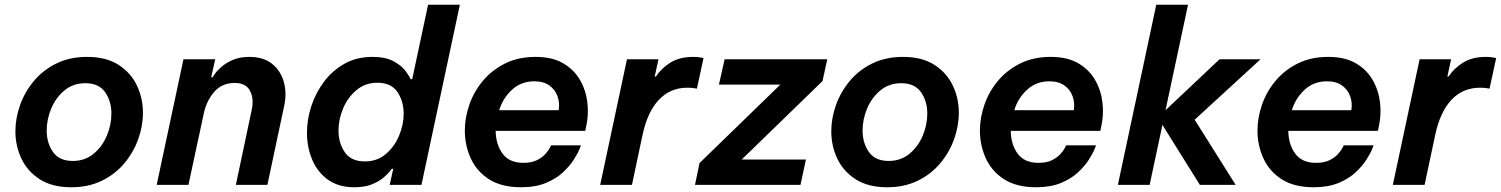

<svg xmlns="http://www.w3.org/2000/svg" viewBox="-20 -780 6332 810"><path d="M281 10Q200 10 148 -23.5Q96 -57 70.5 -110.5Q45 -164 45 -226Q45 -282 65 -337.5Q85 -393 123.5 -439Q162 -485 218.5 -512.5Q275 -540 347 -540Q428 -540 480 -506.5Q532 -473 557.5 -419.5Q583 -366 583 -304Q583 -248 563 -192.5Q543 -137 504.5 -91Q466 -45 409.5 -17.5Q353 10 281 10ZM287 -101Q338 -101 374.5 -131Q411 -161 430.5 -207Q450 -253 450 -301Q450 -353 423.5 -391Q397 -429 340 -429Q289 -429 252.5 -399Q216 -369 196.5 -323Q177 -277 177 -229Q177 -177 203.5 -139Q230 -101 287 -101Z M641 0 754 -530H888L871 -454H877Q877 -454 885.5 -467Q894 -480 913 -497Q932 -514 961.5 -527Q991 -540 1032 -540Q1091 -540 1127.5 -511Q1164 -482 1177.5 -434Q1191 -386 1178 -329L1108 0H975L1042 -317Q1052 -363 1035 -396.5Q1018 -430 970 -430Q916 -430 883 -391.5Q850 -353 839 -298L775 0Z M1475 10Q1408 10 1363.5 -22Q1319 -54 1297 -106.5Q1275 -159 1275 -220Q1275 -276 1293.5 -332.5Q1312 -389 1347.5 -436Q1383 -483 1434 -511.5Q1485 -540 1551 -540Q1606 -540 1639.5 -522Q1673 -504 1690 -481.5Q1707 -459 1712 -446H1719L1786 -760H1920L1758 0H1624L1639 -68H1633Q1633 -68 1624 -56.5Q1615 -45 1596.5 -29.5Q1578 -14 1548 -2Q1518 10 1475 10ZM1519 -99Q1571 -99 1607.5 -130Q1644 -161 1663.5 -207.5Q1683 -254 1683 -300Q1683 -353 1656.5 -392Q1630 -431 1572 -431Q1521 -431 1484 -400Q1447 -369 1427.5 -322.5Q1408 -276 1408 -229Q1408 -177 1434.5 -138Q1461 -99 1519 -99Z M2178 10Q2096 10 2043.5 -23.5Q1991 -57 1966 -112Q1941 -167 1941 -229Q1941 -284 1960.5 -339.5Q1980 -395 2018 -440Q2056 -485 2111.5 -512.5Q2167 -540 2240 -540Q2310 -540 2356 -513Q2402 -486 2427 -442.5Q2452 -399 2458 -347.5Q2464 -296 2453 -247L2449 -228H2071Q2072 -170 2100.5 -131.5Q2129 -93 2188 -93Q2222 -93 2244.5 -104Q2267 -115 2280.5 -130Q2294 -145 2299.5 -156Q2305 -167 2305 -167H2431Q2431 -167 2424 -149.5Q2417 -132 2400 -105.5Q2383 -79 2354.5 -52.5Q2326 -26 2282.5 -8Q2239 10 2178 10ZM2086 -315H2337Q2342 -346 2332 -374Q2322 -402 2297.5 -419.5Q2273 -437 2234 -437Q2178 -437 2139.5 -401Q2101 -365 2086 -315Z M2512 0 2625 -530H2758L2742 -457H2747Q2770 -492 2808.5 -516Q2847 -540 2904 -540Q2923 -540 2935.5 -537.5Q2948 -535 2948 -535L2920 -406Q2920 -406 2908.5 -408Q2897 -410 2880 -410Q2808 -410 2760 -359.5Q2712 -309 2691 -212L2646 0Z M2912 0 2931 -92 3272 -423H3013L3037 -530H3470L3450 -438L3109 -107H3380L3357 0Z M3723 10Q3642 10 3590 -23.5Q3538 -57 3512.5 -110.5Q3487 -164 3487 -226Q3487 -282 3507 -337.5Q3527 -393 3565.5 -439Q3604 -485 3660.5 -512.5Q3717 -540 3789 -540Q3870 -540 3922 -506.5Q3974 -473 3999.5 -419.5Q4025 -366 4025 -304Q4025 -248 4005 -192.5Q3985 -137 3946.5 -91Q3908 -45 3851.5 -17.5Q3795 10 3723 10ZM3729 -101Q3780 -101 3816.5 -131Q3853 -161 3872.5 -207Q3892 -253 3892 -301Q3892 -353 3865.5 -391Q3839 -429 3782 -429Q3731 -429 3694.5 -399Q3658 -369 3638.5 -323Q3619 -277 3619 -229Q3619 -177 3645.5 -139Q3672 -101 3729 -101Z M4351 10Q4269 10 4216.5 -23.5Q4164 -57 4139 -112Q4114 -167 4114 -229Q4114 -284 4133.5 -339.5Q4153 -395 4191 -440Q4229 -485 4284.5 -512.5Q4340 -540 4413 -540Q4483 -540 4529 -513Q4575 -486 4600 -442.5Q4625 -399 4631 -347.5Q4637 -296 4626 -247L4622 -228H4244Q4245 -170 4273.5 -131.5Q4302 -93 4361 -93Q4395 -93 4417.5 -104Q4440 -115 4453.5 -130Q4467 -145 4472.5 -156Q4478 -167 4478 -167H4604Q4604 -167 4597 -149.5Q4590 -132 4573 -105.5Q4556 -79 4527.5 -52.5Q4499 -26 4455.5 -8Q4412 10 4351 10ZM4259 -315H4510Q4515 -346 4505 -374Q4495 -402 4470.5 -419.5Q4446 -437 4407 -437Q4351 -437 4312.5 -401Q4274 -365 4259 -315Z M4696 0 4858 -760H4992L4897 -315L5125 -530H5298L5020 -275L5193 0H5042L4884 -253L4830 0Z M5522 10Q5440 10 5387.5 -23.5Q5335 -57 5310 -112Q5285 -167 5285 -229Q5285 -284 5304.5 -339.5Q5324 -395 5362 -440Q5400 -485 5455.5 -512.5Q5511 -540 5584 -540Q5654 -540 5700 -513Q5746 -486 5771 -442.5Q5796 -399 5802 -347.5Q5808 -296 5797 -247L5793 -228H5415Q5416 -170 5444.5 -131.5Q5473 -93 5532 -93Q5566 -93 5588.5 -104Q5611 -115 5624.5 -130Q5638 -145 5643.5 -156Q5649 -167 5649 -167H5775Q5775 -167 5768 -149.5Q5761 -132 5744 -105.5Q5727 -79 5698.5 -52.5Q5670 -26 5626.5 -8Q5583 10 5522 10ZM5430 -315H5681Q5686 -346 5676 -374Q5666 -402 5641.5 -419.5Q5617 -437 5578 -437Q5522 -437 5483.5 -401Q5445 -365 5430 -315Z M5856 0 5969 -530H6102L6086 -457H6091Q6114 -492 6152.5 -516Q6191 -540 6248 -540Q6267 -540 6279.5 -537.5Q6292 -535 6292 -535L6264 -406Q6264 -406 6252.5 -408Q6241 -410 6224 -410Q6152 -410 6104 -359.5Q6056 -309 6035 -212L5990 0Z"/></svg>

Font: Be Vietnam Pro SemiBold
Style: Italic
Weight: 600
Italic angle: -12°
Designer: Lam Bao, Tony Le, Vietanh Nguyen
Foundry: Yellow Type Foundry
Version: Version 1.002; ttfautohint (v1.8.3)